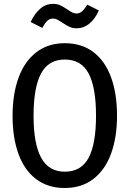

<svg xmlns="http://www.w3.org/2000/svg" viewBox="-20 -938 655 971"><path d="M307.7 12.8Q222.1 12.8 162.8 -32.1Q103.6 -76.9 73.6 -159Q43.6 -241 43.6 -351.8Q43.6 -461.5 73.6 -544.4Q103.6 -627.2 163.1 -673.3Q222.6 -719.5 307.7 -719.5Q393.3 -719.5 452.6 -674.4Q511.8 -629.2 541.8 -546.7Q571.8 -464.1 571.8 -352.8Q571.8 -243.6 541.8 -161.3Q511.8 -79 452.3 -33.1Q392.8 12.8 307.7 12.8ZM307.7 -636.9Q225.1 -636.9 187.4 -565.9Q149.7 -494.9 149.7 -351.8Q149.7 -210.8 188.2 -140.3Q226.7 -69.7 307.7 -69.7Q390.8 -69.7 428.2 -140Q465.6 -210.3 465.6 -352.8Q465.6 -495.9 428.2 -566.4Q390.8 -636.9 307.7 -636.9ZM295.4 -823.1Q280.5 -833.3 270 -838.7Q259.5 -844.1 248.2 -844.1Q231.3 -844.1 219.2 -832.8Q207.2 -821.5 193.8 -796.9L134.9 -826.7Q154.4 -868.2 182.8 -893.3Q211.3 -918.5 248.2 -918.5Q269.2 -918.5 284.6 -911.3Q300 -904.1 320.5 -890.3Q335.4 -880 345.6 -874.9Q355.9 -869.7 367.2 -869.7Q382.1 -869.7 394.6 -880.3Q407.2 -890.8 421.5 -914.4L480 -885.1Q460 -841 431.3 -817.9Q402.6 -794.9 367.2 -794.9Q347.2 -794.9 331.8 -802.1Q316.4 -809.2 295.4 -823.1Z"/></svg>

Font: Fira Code Fixed Retina
Style: Regular
Weight: 450
Monospace: yes
Designer: Carrois Corporate, Edenspiekermann AG, Nikita Prokopov
Foundry: Carrois Corporate, Edenspiekermann AG, Nikita Prokopov
Version: Version 5.002